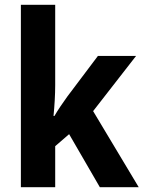

<svg xmlns="http://www.w3.org/2000/svg" viewBox="-20 -780 600 800"><path d="M210 -425V-760H67V0H210V-171L268 -221L396 0H558L368 -317L547 -547H388L260 -377C244 -355 220 -320 207 -297H203C207 -336 210 -386 210 -425Z"/></svg>

Font: Noto Sans Myanmar UI SemiCondensed
Style: Bold
Weight: 700
Width: 4
Designer: Monotype Design Team
Foundry: Monotype Imaging Inc.
Version: Version 2.103